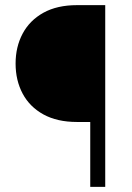

<svg xmlns="http://www.w3.org/2000/svg" viewBox="-20 -731 516 751"><path d="M391.6 0H333V-253.9H281.2Q203.6 -253.9 149.9 -283.4Q96.2 -313 68.6 -364.7Q41 -416.5 41 -482.4Q41 -547.9 68.6 -599.6Q96.2 -651.4 149.9 -681.2Q203.6 -710.9 281.2 -710.9H391.6Z"/></svg>

Font: Vazirmatn UI FD ExtraLight
Style: Regular
Weight: 200
Designer: Saber Rastikerdar
Foundry: Saber Rastikerdar
Version: Version 33.003